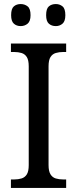

<svg xmlns="http://www.w3.org/2000/svg" viewBox="-20 -929 381 949"><path d="M34 0V-42H50Q70 -42 86.5 -47Q103 -52 112.5 -67Q122 -82 122 -113V-601Q122 -632 112.5 -647Q103 -662 86.5 -667Q70 -672 50 -672H34V-714H307V-672H292Q272 -672 255.5 -667Q239 -662 229.5 -647Q220 -632 220 -601V-113Q220 -83 229.5 -67.5Q239 -52 255.5 -47Q272 -42 292 -42H307V0ZM256 -800Q235 -800 221.5 -812Q208 -824 208 -854Q208 -886 221.5 -897.5Q235 -909 256 -909Q275 -909 289 -897.5Q303 -886 303 -854Q303 -824 289 -812Q275 -800 256 -800ZM82 -800Q62 -800 48.5 -812Q35 -824 35 -854Q35 -886 48.5 -897.5Q62 -909 82 -909Q102 -909 116.5 -897.5Q131 -886 131 -854Q131 -824 116.5 -812Q102 -800 82 -800Z"/></svg>

Font: Noto Serif Khmer SemiCondensed
Style: Regular
Weight: 400
Width: 4
Designer: Danh Hong and the Monotype Design Team
Foundry: Monotype Imaging Inc.
Version: Version 2.004